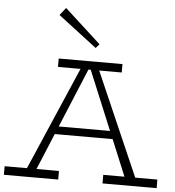

<svg xmlns="http://www.w3.org/2000/svg" viewBox="-66 -1034 997 1092"><g transform="rotate(5 433.0 -488.0)"><path d="M111 -18 390 -664H474L756 -18H694L430 -655H431L166 -18ZM-3 0V-49H307V0ZM237 -256 260 -301H602L624 -256ZM560 0V-49H869V0ZM250 -638V-686H614V-638ZM454 -764 233 -933 267 -976 474 -787Z"/></g></svg>

Font: BioRhyme Light
Style: Regular
Weight: 300
Designer: Aoife Mooney
Foundry: Aoife Mooney Type
Version: Version 1.600;gftools[0.9.33]